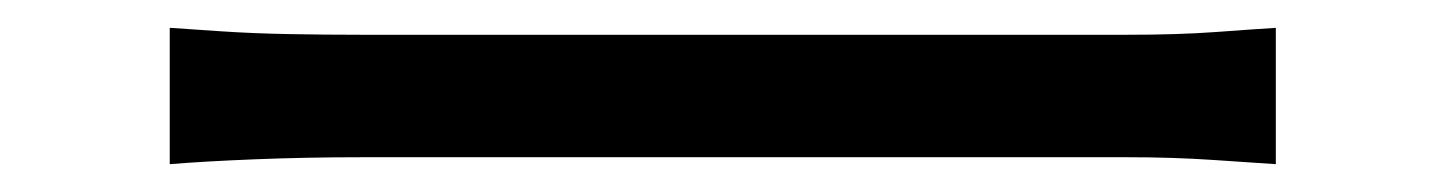

<svg xmlns="http://www.w3.org/2000/svg" viewBox="-20 -453 1040 138"><path d="M102 -433Q117 -432 139 -430.5Q161 -429 187.5 -428.5Q214 -428 241 -428Q257 -428 290.5 -428Q324 -428 369 -428Q414 -428 464.5 -428Q515 -428 565.5 -428Q616 -428 661.5 -428Q707 -428 740 -428Q773 -428 789 -428Q827 -428 854 -430Q881 -432 897 -433V-335Q882 -336 852.5 -338Q823 -340 790 -340Q774 -340 740 -340Q706 -340 661.5 -340Q617 -340 566 -340Q515 -340 464.5 -340Q414 -340 369.5 -340Q325 -340 291 -340Q257 -340 241 -340Q200 -340 163 -338.5Q126 -337 102 -335Z"/></svg>

Font: Noto Sans KR
Style: Regular
Weight: 400
Designer: Ryoko NISHIZUKA  (kana, bopomofo & ideographs); Paul D. Hunt (Latin, Greek & Cyrillic); Sandoll Communications , Soo-you
Foundry: Adobe
Version: Version 2.004-H2;hotconv 1.0.118;makeotfexe 2.5.65603